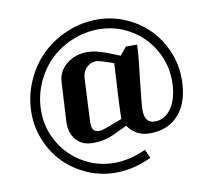

<svg xmlns="http://www.w3.org/2000/svg" viewBox="-84 -739 1085 977"><g transform="rotate(-10 458.0 -250.0)"><path d="M657.2 -481 651.9 -407.2Q651.4 -399.4 638.7 -288.6Q626 -177.7 626 -146Q626 -80.1 679.2 -80.1Q732.9 -80.1 766.4 -131.8Q799.8 -183.6 799.8 -268.1Q799.8 -356 756.6 -430.4Q713.4 -504.9 638.9 -548.3Q564.5 -591.8 477.1 -591.8Q403.8 -591.8 337.2 -563.5Q270.5 -535.2 222.2 -486.8Q173.8 -438.5 145.5 -371.8Q117.2 -305.2 117.2 -231.9Q117.2 -144 160.4 -69.6Q203.6 4.9 278.1 48.3Q352.5 91.8 439.9 91.8Q518.6 91.8 603 53.2L623 98.1Q529.8 142.1 438 142.1Q362.3 142.1 293.7 112.5Q225.1 83 175.3 33.2Q125.5 -16.6 96.2 -85.4Q66.9 -154.3 66.9 -230Q66.9 -313.5 99.4 -389.9Q131.8 -466.3 187 -521.5Q242.2 -576.7 318.4 -609.4Q394.5 -642.1 478 -642.1Q553.7 -642.1 622.6 -612.5Q691.4 -583 741.2 -533.2Q791 -483.4 820.6 -414.6Q850.1 -345.7 850.1 -270Q850.1 -154.8 795.2 -89.8Q740.2 -24.9 642.1 -24.9Q605.5 -24.9 576.4 -41.3Q547.4 -57.6 530.8 -84L451.2 -46.9Q405.8 -26.9 351.1 -26.9Q294.4 -26.9 264.2 -61.3Q233.9 -95.7 233.9 -148.9Q233.9 -153.3 235.8 -188.2Q237.8 -223.1 240.7 -277.1Q243.7 -331.1 245.1 -359.9Q248 -416 293.2 -451.9Q338.4 -487.8 398.9 -487.8Q439.9 -487.8 497.1 -466.8L564.9 -439.9L599.1 -481ZM525.9 -408.2 470.2 -426.8Q445.8 -434.1 437 -434.1Q407.7 -434.1 386.7 -413.1Q365.7 -392.1 363.8 -356.9Q362.3 -327.1 359.6 -271.7Q356.9 -216.3 355 -176.3Q353 -136.2 353 -133.8Q353 -104 362.1 -93Q371.1 -82 392.1 -82Q403.3 -82 425.8 -89.8L512.2 -122.1V-134.8Q512.2 -156.2 517.6 -261Q522.9 -365.7 525.9 -408.2Z"/></g></svg>

Font: Resagokr
Style: Bold
Weight: 600
Designer: gluk
Foundry: gluk
Version: Version 0.95